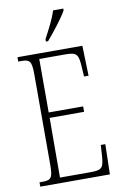

<svg xmlns="http://www.w3.org/2000/svg" viewBox="-101 -987 661 1043"><g transform="rotate(-10 230.0 -465.5)"><path d="M201 -784V-771H213C253 -817 306 -886 325 -921V-931H269C255 -886 231 -841 201 -784ZM34 0H418L422 -166H397L393 -102C388 -45 382 -30 320 -30H148L149 -359H339V-389H149V-684H294C358 -684 365 -670 369 -596L372 -548H397L392 -714H34V-690H51C98 -690 108 -679 108 -605V-108C108 -35 98 -24 51 -24H34Z"/></g></svg>

Font: Noto Serif Sinhala ExtraCondensed ExtraLight
Style: Regular
Weight: 200
Width: 2
Designer: Jelle Bosma - Monotype Design Team
Foundry: Monotype Imaging Inc.
Version: Version 2.007